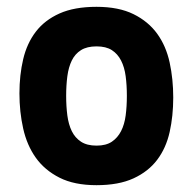

<svg xmlns="http://www.w3.org/2000/svg" viewBox="-20 -531 570 563"><path d="M263 -511Q328 -511 371.5 -489.5Q415 -468 441 -432Q467 -396 477.5 -347.5Q488 -299 488 -245Q488 -191 477.5 -144Q467 -97 441 -62.5Q415 -28 371.5 -8Q328 12 263 12Q198 12 154.5 -10Q111 -32 85 -68.5Q59 -105 48 -154Q37 -203 37 -257Q37 -311 48 -357.5Q59 -404 85 -438Q111 -472 154.5 -491.5Q198 -511 263 -511ZM263 -104Q291 -104 308 -115.5Q325 -127 335 -146.5Q345 -166 348.5 -192.5Q352 -219 352 -250Q352 -281 348.5 -307.5Q345 -334 335 -353.5Q325 -373 308 -384Q291 -395 263 -395Q235 -395 217.5 -384Q200 -373 190.5 -353.5Q181 -334 177.5 -307.5Q174 -281 174 -250Q174 -219 177.5 -192.5Q181 -166 190.5 -146.5Q200 -127 217.5 -115.5Q235 -104 263 -104Z"/></svg>

Font: Panefresco 999wt
Style: Regular
Weight: 900
Version: Version 1.001